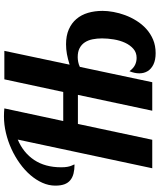

<svg xmlns="http://www.w3.org/2000/svg" viewBox="62 -852 807 971"><g transform="rotate(-90 465.5 -366.5)"><path d="M391.1 0 471.2 -376H324.2L244.1 0H100.1L245.1 -680.2Q178.7 -652.3 141.8 -596.9Q105 -541.5 105 -460.9Q105 -441.9 107.2 -429.9Q109.4 -418 112.1 -410.9Q114.7 -403.8 116.9 -399.9Q119.1 -396 119.1 -393.1Q93.3 -393.1 73.2 -398.2Q53.2 -403.3 39.6 -414.6Q25.9 -425.8 19 -444.3Q12.2 -462.9 12.2 -490.2Q12.2 -523.4 26.6 -555.7Q41 -587.9 65.9 -616.7Q90.8 -645.5 124.8 -669.9Q158.7 -694.3 197.8 -712.2Q236.8 -730 278.8 -740Q320.8 -750 362.8 -750Q374 -750 383.5 -749.5Q393.1 -749 402.8 -748L338.9 -450.2H485.8L549.8 -748H693.8L624 -418Q653.3 -427.2 677.7 -431.6Q702.1 -436 727.1 -436Q770.5 -436 802.2 -422.1Q834 -408.2 855 -383.5Q876 -358.9 886 -325Q896 -291 896 -251Q896 -226.1 890.6 -196.5Q885.3 -167 874.3 -137.2Q863.3 -107.4 845.9 -79.6Q828.6 -51.8 804.9 -30.3Q781.2 -8.8 750.7 4.2Q720.2 17.1 682.1 17.1Q647.9 17.1 625.2 6.1Q602.5 -4.9 591.3 -23.2Q580.1 -41.5 580.1 -65.4Q580.1 -89.4 590.8 -115.2Q606.4 -94.7 623 -86.9Q639.6 -79.1 658.2 -79.1Q685.5 -79.1 704.3 -95.7Q723.1 -112.3 734.9 -137.9Q746.6 -163.6 751.7 -194.6Q756.8 -225.6 756.8 -253.9Q756.8 -279.8 752.2 -302.2Q747.6 -324.7 736.6 -341.3Q725.6 -357.9 707.5 -367.4Q689.5 -377 662.1 -377Q650.9 -377 637.9 -374.5Q625 -372.1 612.8 -366.2L535.2 0Z"/></g></svg>

Font: Lobster
Style: Regular
Weight: 400
Designer: Pablo Impallari
Foundry: Pablo Impallari
Version: Version 1.007; ttfautohint (v1.1) -l 8 -r 50 -G 50 -x 14 -D 